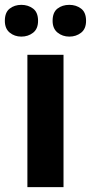

<svg xmlns="http://www.w3.org/2000/svg" viewBox="-35 -823 375 792"><path d="M227 -51H78V-597H227ZM-15 -737Q-15 -772 5 -787.5Q25 -803 53 -803Q81 -803 101.5 -787.5Q122 -772 122 -737Q122 -704 101.5 -688Q81 -672 53 -672Q25 -672 5 -688.5Q-15 -705 -15 -737ZM182 -737Q182 -772 202 -787.5Q222 -803 251 -803Q279 -803 299.5 -787.5Q320 -772 320 -737Q320 -704 299.5 -688Q279 -672 251 -672Q223 -672 202.5 -688.5Q182 -705 182 -737Z"/></svg>

Font: Noto Sans Tamil UI
Style: Regular
Weight: 400
Designer: Jelle Bosma - Monotype Design Team
Foundry: Monotype Imaging Inc.
Version: Version 2.004